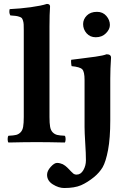

<svg xmlns="http://www.w3.org/2000/svg" viewBox="-20 -718 657 970"><path d="M100.1 -127V-564.9Q100.1 -584 99.6 -594.2Q99.1 -604.5 96.2 -613.8Q93.3 -623 90.1 -626.7Q86.9 -630.4 77.4 -633.5Q67.9 -636.7 59.3 -637.7Q50.8 -638.7 32.2 -640.1Q24.4 -653.8 28.8 -671.9Q82 -674.3 135.5 -681.6Q189 -689 216.8 -698.2Q232.9 -698.2 232.9 -685.1Q230 -647.9 230 -583V-127Q230 -95.2 233.2 -77.4Q236.3 -59.6 246.1 -49.6Q255.9 -39.6 268.8 -36.4Q281.7 -33.2 307.1 -32.2Q311.5 -27.8 311.5 -15.1Q311.5 -2.4 307.1 2Q221.2 0 165 0Q106.9 0 22.9 2Q18.6 -2.4 18.6 -15.1Q18.6 -27.8 22.9 -32.2Q48.3 -33.2 61.3 -36.4Q74.2 -39.6 84 -49.6Q93.8 -59.6 96.9 -77.4Q100.1 -95.2 100.1 -127ZM407.2 -314Q407.2 -356 395.5 -367.9Q383.8 -379.9 341.8 -383.8Q340.3 -388.7 339.4 -399.9Q338.4 -411.1 339.8 -416Q353.5 -418 381.1 -421.1Q408.7 -424.3 424.8 -426.8L461.9 -431.6Q482.4 -434.6 496.1 -437.5Q509.8 -440.4 518.1 -443.8Q541 -443.8 541 -426.8Q537.1 -370.6 537.1 -320.8V-109.9Q537.1 -19.5 525.9 39.8Q514.6 99.1 498.5 127Q482.4 153.8 456.1 175.8Q421.9 203.6 389.6 217.8Q356.9 231.9 304.2 231.9Q276.4 231.9 247.1 213.6Q217.8 195.3 217.8 165Q217.8 145.5 236.1 125.2Q254.4 105 268.1 105Q276.4 105 284.2 107.2Q292 109.4 297.4 111.8Q302.7 114.3 309.6 119.6Q316.4 125 319.3 127.9L329.1 137.7L336.9 146L341.3 150.4L345.7 154.3Q346.2 155.3 348.9 157.7Q351.6 160.2 353 160.6Q354.5 161.1 356.9 162.4Q359.4 163.6 361.8 163.8Q364.3 164.1 367.2 164.1Q388.2 164.1 401.1 141.6Q414.1 119.1 414.1 91.8Q414.1 58.1 410.6 4.6Q407.2 -48.8 407.2 -76.2ZM399.9 -596.2Q399.9 -620.6 418.5 -639.4Q437 -658.2 470.2 -658.2Q499.5 -658.2 517.3 -637.5Q535.2 -616.7 535.2 -591.8Q535.2 -569.8 515.1 -549.8Q495.1 -529.8 463.9 -529.8Q435.1 -529.8 417.5 -549.8Q399.9 -569.8 399.9 -596.2Z"/></svg>

Font: Linux Libertine G
Style: Bold
Weight: 700
Designer: Philipp H. Poll
Foundry: Philipp H. Poll
Version: Version 5.0.3